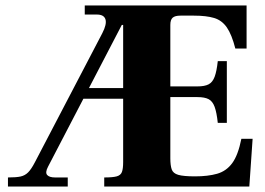

<svg xmlns="http://www.w3.org/2000/svg" viewBox="-20 -680 965 700"><path d="M9 0V-33Q39 -33 55 -36.5Q71 -40 82.5 -51.5Q94 -63 107 -88L353 -559Q370 -592 364.5 -609.5Q359 -627 333 -627H289V-660H879V-503H838Q825 -554 807 -580Q789 -606 760.5 -614.5Q732 -623 687 -623H638Q618 -623 609.5 -615.5Q601 -608 601 -589V-365H700Q726 -365 740.5 -372.5Q755 -380 762.5 -400Q770 -420 774 -457H807V-232H774Q770 -270 762.5 -290.5Q755 -311 740.5 -318.5Q726 -326 700 -326H601V-103Q601 -77 606 -62.5Q611 -48 630 -42.5Q649 -37 691 -37Q738 -37 771.5 -46.5Q805 -56 826.5 -85Q848 -114 860 -174H901L889 0H360V-33Q391 -33 405.5 -37Q420 -41 424.5 -53Q429 -65 429 -89V-589H424L155 -72Q144 -51 152 -42Q160 -33 181 -33H227V0ZM256 -320V-359H433V-320Z"/></svg>

Font: Frank Ruhl Libre Black
Style: Regular
Weight: 900
Designer: Yanek Iontef
Foundry: Fontef
Version: Version 6.004